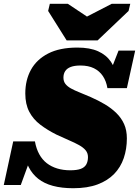

<svg xmlns="http://www.w3.org/2000/svg" viewBox="-56 -980 736 1017"><path d="M297 -766H461L625 -922L634 -960H536L352 -865L447 -864L303 -960H208L199 -922ZM332 17Q271 17 224.5 4.5Q178 -8 146.5 -33Q115 -58 96 -95Q77 -132 70 -179Q79 -177 88.5 -175.5Q98 -174 104.5 -170Q111 -166 111 -156L54 0H-36L14 -231H129Q136 -192 152 -163Q168 -134 192 -115.5Q216 -97 247.5 -87.5Q279 -78 316 -78Q351 -78 371.5 -85.5Q392 -93 401 -109Q410 -125 410 -148Q410 -169 397.5 -184Q385 -199 362.5 -211.5Q340 -224 309.5 -237Q279 -250 243 -267Q195 -291 157.5 -319.5Q120 -348 99 -388Q78 -428 78 -485Q78 -556 108 -610.5Q138 -665 199 -696.5Q260 -728 354 -728Q420 -728 463.5 -708.5Q507 -689 531.5 -653Q556 -617 563 -567Q554 -567 545.5 -565.5Q537 -564 531 -567Q525 -570 521 -582L572 -712H660L616 -513H513Q507 -550 489 -577Q471 -604 441.5 -618.5Q412 -633 370 -633Q339 -633 319 -625.5Q299 -618 289.5 -603.5Q280 -589 280 -569Q280 -549 290.5 -535.5Q301 -522 320 -511.5Q339 -501 365.5 -490.5Q392 -480 424 -466Q465 -448 499.5 -427.5Q534 -407 560.5 -381Q587 -355 601.5 -322.5Q616 -290 616 -247Q616 -191 599.5 -142.5Q583 -94 548.5 -58.5Q514 -23 460.5 -3Q407 17 332 17Z"/></svg>

Font: Roboto Serif Black
Style: Italic
Weight: 900
Italic angle: -10°
Version: Version 1.008